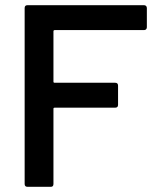

<svg xmlns="http://www.w3.org/2000/svg" viewBox="-20 -720 603 740"><path d="M75 -11V-689Q75 -700 86 -700H535Q540 -700 543 -697Q546 -694 546 -689V-615Q546 -610 543 -607Q540 -604 535 -604H191Q186 -604 186 -599V-405Q186 -401 191 -401H424Q435 -401 435 -390V-316Q435 -305 424 -305H191Q186 -305 186 -301V-11Q186 0 176 0H86Q75 0 75 -11Z"/></svg>

Font: Barlow GEO Semi Bold
Style: Regular
Weight: 600
Designer: Jeremy Tribby
Foundry: Tribby Type
Version: Version 1.408